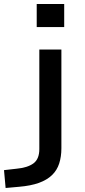

<svg xmlns="http://www.w3.org/2000/svg" viewBox="-96 -744 423 957"><path d="M87 -609V-724H224V-609ZM-68 193 -76 104 -14 97Q41 92 70.5 70.5Q100 49 100 -1V-497H210V-5Q210 37 199 71Q188 105 163 129Q138 153 98 167.5Q58 182 -1 187Z"/></svg>

Font: Nunito Sans 7pt Expanded Medium
Style: Regular
Weight: 500
Width: 7
Designer: Vernon Adams
Foundry: Vernon Adams
Version: Version 3.101;gftools[0.9.27]